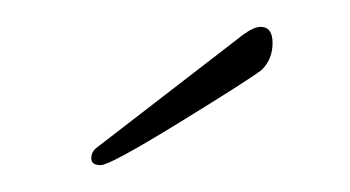

<svg xmlns="http://www.w3.org/2000/svg" viewBox="-20 -382 261 143"><path d="M52 -272 157 -353Q168 -362 174 -362Q183 -362 183 -350Q183 -338 175 -330Q166 -323 114 -291Q62 -259 55 -259Q48 -259 48 -264Q48 -269 52 -272Z"/></svg>

Font: Alex Brush
Style: Regular
Weight: 400
Designer: Robert E. Leuschke
Foundry: Robert E. Leuschke
Version: Version 1.003